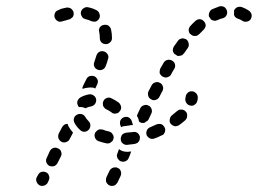

<svg xmlns="http://www.w3.org/2000/svg" viewBox="-20 -591 847 631"><path d="M100 6Q103 14 110 18Q114 20 118 20Q121 20 125 19Q129 18 132 15Q135 13 137 9L140 2Q142 -1 142 -5Q143 -9 141 -13Q140 -17 138 -20Q135 -23 131 -25Q124 -28 116 -26Q108 -23 105 -16L101 -9Q97 -2 100 6ZM377 -28Q375 -36 367 -39Q364 -41 360 -41Q356 -41 352 -40Q348 -39 345 -36Q342 -34 340 -30L330 -9Q327 -1 329 7Q332 14 339 18Q343 20 347 20Q351 20 355 19Q358 18 361 15Q364 12 366 9L376 -12Q380 -20 377 -28ZM132 -58Q135 -50 142 -46Q150 -43 158 -45Q165 -48 169 -55L180 -77Q184 -84 181 -92Q179 -100 171 -103Q164 -107 156 -105Q148 -102 144 -95L134 -73Q130 -66 132 -58ZM400 -92Q405 -93 411 -93Q408 -83 403 -72Q400 -64 392 -61Q385 -58 377 -61Q373 -62 371 -65Q368 -68 366 -71Q365 -75 364 -79Q364 -83 366 -87Q369 -94 371 -101Q377 -96 384 -94Q392 -92 400 -92ZM431 -121Q434 -123 436 -126Q439 -129 439 -133Q440 -137 440 -141Q438 -149 432 -154Q425 -159 417 -157Q406 -156 395 -155Q391 -154 388 -153Q384 -151 381 -148Q379 -145 378 -141Q376 -137 377 -133Q377 -125 383 -120Q390 -114 398 -115Q410 -116 423 -118Q427 -119 431 -121ZM337 -120Q341 -120 344 -123Q347 -125 350 -128Q352 -131 353 -135Q355 -143 350 -150Q346 -157 338 -159Q327 -161 318 -165Q314 -166 310 -166Q306 -166 302 -164Q299 -162 296 -159Q293 -156 292 -153Q289 -145 293 -137Q296 -130 304 -127Q316 -123 329 -120Q333 -119 337 -120ZM172 -137Q175 -129 182 -125Q190 -121 197 -124Q205 -126 209 -134L220 -155Q211 -165 205 -176Q203 -180 202 -184Q196 -184 191 -181Q187 -178 184 -173L173 -152Q170 -144 172 -137ZM518 -150Q520 -153 522 -157Q523 -161 523 -165Q523 -169 521 -172Q517 -180 510 -183Q502 -185 494 -182Q484 -177 474 -173Q466 -170 463 -163Q459 -155 462 -147Q465 -140 473 -136Q481 -133 488 -136Q500 -140 511 -146Q515 -147 518 -150ZM257 -158Q265 -158 271 -164Q277 -170 277 -179Q277 -187 271 -193Q264 -200 260 -207Q256 -214 248 -216Q240 -218 233 -214Q225 -210 223 -202Q221 -195 225 -187Q231 -175 243 -164Q249 -158 257 -158ZM376 -196Q380 -203 388 -206Q392 -207 396 -207Q400 -207 403 -205Q407 -203 409 -200Q412 -197 413 -193Q415 -187 417 -180Q415 -180 413 -180Q403 -178 394 -177Q385 -177 378 -173Q378 -173 378 -173Q377 -177 375 -181Q373 -188 376 -196ZM595 -210Q596 -219 590 -225Q589 -226 588 -226Q588 -227 587 -228Q586 -228 586 -228Q584 -230 581 -230Q579 -231 576 -231Q572 -231 568 -230Q565 -228 562 -226Q554 -219 545 -212Q539 -207 538 -199Q536 -191 541 -184Q544 -181 547 -179Q551 -177 555 -176Q559 -176 562 -177Q566 -178 569 -180Q580 -188 589 -196Q595 -202 595 -210ZM441 -189Q439 -190 437 -191Q436 -196 435 -200Q433 -206 430 -210Q430 -212 431 -213Q431 -214 432 -216L441 -235Q445 -243 453 -245Q461 -248 468 -244Q475 -241 478 -233Q481 -225 477 -217L468 -198Q467 -197 466 -196Q466 -195 465 -194Q459 -191 454 -187Q452 -187 450 -187Q447 -187 445 -187Q443 -188 441 -189ZM331 -269Q323 -266 320 -259Q318 -255 318 -251Q318 -247 319 -243Q320 -240 323 -237Q325 -234 329 -232Q338 -228 346 -222Q349 -219 353 -218Q357 -217 361 -218Q364 -218 368 -220Q371 -222 374 -226Q379 -232 378 -240Q376 -249 370 -254Q359 -262 346 -268Q339 -272 331 -269ZM234 -250Q234 -254 234 -257Q235 -261 238 -265Q240 -268 243 -270Q256 -278 273 -281Q281 -282 288 -277Q295 -272 296 -264Q297 -256 292 -249Q287 -243 279 -241Q270 -240 265 -237Q264 -236 263 -236Q262 -235 262 -235Q258 -237 254 -238Q247 -240 240 -239Q239 -240 238 -241Q238 -242 237 -242Q235 -246 234 -250ZM624 -285Q618 -291 610 -291Q601 -291 596 -285Q590 -279 590 -271Q590 -269 589 -267Q588 -259 593 -252Q598 -245 606 -244Q610 -243 614 -244Q618 -245 621 -248Q624 -250 626 -253Q628 -257 629 -261Q630 -266 630 -271Q630 -279 624 -285ZM468 -291 476 -306 478 -310Q482 -318 490 -320Q497 -323 505 -319Q512 -316 515 -308Q518 -300 514 -292L512 -289L504 -273Q501 -267 495 -264Q489 -261 482 -262Q480 -263 478 -264Q476 -265 474 -266Q468 -271 467 -277Q465 -284 468 -291ZM253 -309 264 -331Q267 -338 275 -341Q283 -343 291 -340Q298 -336 301 -328Q303 -320 299 -313L293 -300Q290 -302 286 -303Q278 -304 270 -303Q260 -302 251 -299Q251 -301 251 -304Q252 -307 253 -309ZM505 -358Q505 -362 507 -366Q513 -376 518 -385Q522 -392 530 -394Q538 -396 545 -392Q553 -388 555 -380Q557 -372 553 -365Q547 -356 542 -346Q539 -340 532 -338Q526 -335 520 -337Q517 -338 515 -339Q513 -340 512 -341Q509 -343 508 -345Q506 -348 505 -350Q504 -354 505 -358ZM290 -372Q293 -365 301 -362Q309 -359 316 -362Q324 -365 327 -373Q332 -385 335 -397Q338 -405 334 -412Q330 -419 322 -422Q314 -424 307 -421Q300 -417 297 -409Q294 -399 290 -387Q287 -380 290 -372ZM565 -457Q567 -460 570 -462Q574 -464 578 -465Q582 -465 585 -464Q589 -464 593 -461Q599 -456 600 -448Q602 -440 597 -433Q591 -425 585 -416Q582 -413 579 -410Q576 -408 572 -408Q569 -407 567 -407Q564 -407 562 -408Q559 -410 557 -412Q555 -412 554 -413Q549 -418 548 -425Q548 -433 552 -439Q558 -448 565 -457ZM308 -466Q308 -458 313 -452Q319 -446 328 -446Q336 -446 342 -452Q348 -457 348 -466Q348 -481 345 -494Q343 -502 336 -507Q329 -511 321 -509Q313 -508 308 -501Q304 -494 306 -486Q308 -477 308 -466ZM602 -500Q603 -503 606 -506Q614 -515 622 -522Q628 -528 637 -528Q645 -527 650 -521Q656 -515 656 -507Q655 -499 649 -493Q642 -486 635 -479Q630 -474 624 -473Q617 -472 611 -475Q609 -477 606 -479Q605 -480 604 -480Q602 -483 601 -486Q600 -489 600 -492Q600 -496 602 -500ZM189 -522Q190 -523 193 -523Q199 -525 206 -527Q210 -527 213 -530Q216 -532 219 -535Q221 -538 222 -542Q222 -546 222 -550Q220 -558 213 -563Q206 -567 198 -566Q189 -564 181 -562Q174 -559 170 -557Q162 -554 160 -546Q157 -538 161 -530Q163 -527 166 -524Q169 -522 173 -520Q176 -519 180 -520Q184 -520 188 -522Q188 -522 188 -522Q188 -522 189 -522ZM798 -556Q805 -551 807 -543Q808 -535 804 -528Q799 -521 791 -520Q783 -518 776 -523Q770 -527 761 -530Q757 -531 753 -535Q750 -538 749 -543Q749 -544 749 -546Q750 -551 749 -556Q752 -563 759 -567Q766 -570 774 -568Q788 -563 798 -556ZM261 -528Q258 -529 254 -531Q251 -533 249 -537Q247 -540 246 -544Q245 -548 246 -552Q248 -560 255 -564Q262 -569 270 -567Q285 -564 298 -557Q305 -553 307 -545Q310 -538 306 -530Q305 -529 305 -528Q304 -527 303 -526Q302 -526 302 -525Q299 -523 297 -521Q293 -519 288 -520Q283 -520 279 -522Q271 -526 261 -528ZM701 -570Q709 -572 717 -568Q724 -563 726 -555Q728 -548 724 -540Q720 -533 712 -531Q703 -529 695 -525Q689 -522 684 -523Q678 -524 673 -527Q671 -532 667 -536Q665 -543 668 -550Q671 -558 678 -561Q690 -566 701 -570Z"/></svg>

Font: FRB American Cursive Dashed
Style: Bold Italic
Weight: 700
Italic angle: -25°
Version: Version 2.0;Modular Font Editor K font №1